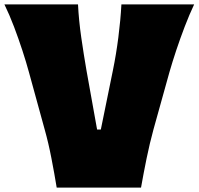

<svg xmlns="http://www.w3.org/2000/svg" viewBox="-24 -855 905 875"><path d="M234.4 0Q224.1 -63 210.4 -133.5Q196.8 -204.1 179.7 -264.6L107.9 -525.9Q95.7 -570.8 78.1 -624.8Q60.5 -678.7 39.8 -733.4Q19 -788.1 -3.9 -835H331.5Q335 -763.2 346.4 -683.8Q357.9 -604.5 370.1 -534.2L418.5 -264.6H435.5L490.7 -535.2Q505.4 -606.9 515.4 -685.1Q525.4 -763.2 529.3 -835H860.8Q838.9 -788.6 818.1 -734.4Q797.4 -680.2 779.5 -626.7Q761.7 -573.2 748.5 -527.3L675.3 -264.6Q658.2 -202.1 644 -132.8Q629.9 -63.5 618.7 0Z"/></svg>

Font: Pinar-DS3-FD Black
Style: Regular
Weight: 900
Designer: Amin Abedi
Version: Version 3.000